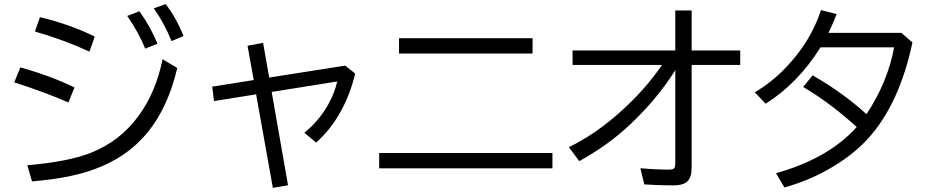

<svg xmlns="http://www.w3.org/2000/svg" viewBox="-20 -870 4560 940"><path d="M418 -617.2Q296.4 -673.8 150.9 -715.8L175.8 -786.1Q326.2 -749.5 443.8 -690.9ZM314.9 -368.2Q208.5 -415.5 49.8 -466.8L79.6 -540Q225.6 -499.5 344.7 -441.9ZM113.8 -61Q314.5 -78.1 425.3 -122.1Q567.4 -178.2 657.7 -301.8Q743.2 -418 775.9 -580.1L847.7 -537.1Q784.7 -266.1 610.4 -132.3Q498 -45.9 332 -9.8Q251.5 8.3 136.7 18.1ZM690.9 -631.8Q659.7 -710 603 -792L662.6 -814.9Q718.8 -735.8 751 -655.8ZM819.8 -668.9Q783.2 -758.8 732.9 -829.1L791 -850.1Q842.3 -783.7 878.9 -693.8Z M1268.1 -660.2 1297.9 -490.2 1669.9 -548.8 1719.2 -509.8Q1666 -295.4 1527.8 -171.9L1470.2 -220.2Q1541 -277.3 1586.4 -357.4Q1618.2 -414.1 1630.9 -471.2L1310.1 -419.9L1390.1 37.1L1315.9 49.8L1233.9 -408.2L1027.8 -375L1019 -445.8L1222.2 -478L1191.9 -646Z M1933.6 -683.1H2587.4V-607.9H1933.6ZM1836.4 -121.1H2684.6V-45.9H1836.4Z M3286.1 -818.8H3366.2V-623H3604V-552.2H3366.2V-50.3Q3366.2 -3.9 3346.7 16.6Q3327.1 37.6 3274.9 37.6Q3201.7 37.6 3134.3 32.7L3115.2 -46.4Q3189.5 -39.6 3255.4 -39.6Q3276.4 -39.6 3281.7 -47.4Q3286.1 -53.7 3286.1 -70.3V-526.4Q3196.8 -383.8 3061 -256.8Q2956.5 -158.7 2815.9 -81.1L2765.1 -149.4Q2903.3 -216.8 3031.7 -335.4Q3143.1 -437.5 3221.2 -552.2H2783.2V-623H3286.1Z M4393.1 -709 4447.3 -662.1Q4382.8 -360.4 4230.5 -192.4Q4149.4 -103 4022.5 -33.7Q3928.7 17.6 3820.3 47.9L3779.3 -22Q4036.6 -94.2 4174.3 -248Q4046.9 -364.7 3912.1 -444.3L3958.5 -501Q4104.5 -418 4222.2 -311Q4326.7 -469.2 4357.4 -638.2H3997.1Q3885.7 -460.9 3728.5 -362.3L3675.3 -418Q3758.8 -467.3 3826.7 -538.6Q3949.2 -666 3999.5 -820.8L4076.2 -800.8L4074.7 -797.4Q4053.7 -744.6 4036.1 -709Z"/></svg>

Font: FORM UDPGothic
Style: Regular
Weight: 400
Foundry: Pronama LLC
Version: Version 1.05101